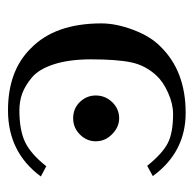

<svg xmlns="http://www.w3.org/2000/svg" viewBox="-22 -457 489 485"><g transform="rotate(90 222.5 -214.5)"><path d="M278.8 -154.8Q253.9 -154.8 237.5 -171.9Q221.2 -189 221.2 -211.9Q221.2 -235.8 238 -253.4Q254.9 -271 278.8 -271Q300.8 -271 318.8 -253.4Q336.9 -235.8 336.9 -211.9Q336.9 -189 319.8 -171.9Q302.7 -154.8 278.8 -154.8ZM129.9 -200.2Q129.9 -145 142.3 -106.4Q154.8 -67.9 175.8 -50.5Q196.8 -33.2 216.3 -26.1Q235.8 -19 258.8 -19Q308.6 -19 338.9 -33.4Q369.1 -47.9 399.9 -86.9L425.8 -73.2Q364.7 9.8 258.8 9.8Q158.7 9.8 102.1 -47.9Q39.1 -108.9 39.1 -226.1Q39.1 -263.2 55.4 -306.6Q71.8 -350.1 97.2 -375Q159.2 -439 265.1 -439Q364.3 -439 424.8 -356L398.9 -341.8Q368.2 -379.9 342 -393.6Q315.9 -407.2 268.1 -407.2Q242.2 -407.2 214.1 -394.5Q186 -381.8 170.9 -365.2Q145 -337.4 137.5 -301.3Q129.9 -265.1 129.9 -200.2Z"/></g></svg>

Font: Linux Libertine
Style: Regular
Weight: 400
Designer: Philipp H. Poll
Foundry: Philipp H. Poll
Version: Version 5.3.0 ; ttfautohint (v0.9)